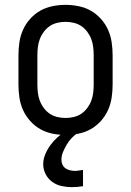

<svg xmlns="http://www.w3.org/2000/svg" viewBox="-20 -548 540 791"><path d="M250 8Q223 8 196 2.5Q169 -3 146 -16Q123 -29 104.5 -49.5Q86 -70 75 -94.5Q64 -119 60 -146Q56 -173 56 -200V-320Q56 -347 60 -374Q64 -401 75 -425.5Q86 -450 104.5 -470.5Q123 -491 146 -504Q169 -517 196 -522.5Q223 -528 250 -528Q277 -528 304 -522.5Q331 -517 354 -504Q377 -491 395.5 -470.5Q414 -450 425 -425.5Q436 -401 440 -374Q444 -347 444 -320V-200Q444 -173 440 -146Q436 -119 425 -94.5Q414 -70 395.5 -49.5Q377 -29 354 -16Q331 -3 304 2.5Q277 8 250 8ZM250 -62Q267 -62 284 -66Q301 -70 315 -79.5Q329 -89 339.5 -103Q350 -117 356 -133Q362 -149 364 -166Q366 -183 366 -200V-320Q366 -337 364 -354Q362 -371 356 -387Q350 -403 339.5 -417Q329 -431 315 -440.5Q301 -450 284 -454Q267 -458 250 -458Q233 -458 216 -454Q199 -450 185 -440.5Q171 -431 160.5 -417Q150 -403 144 -387Q138 -371 136 -354Q134 -337 134 -320V-200Q134 -183 136 -166Q138 -149 144 -133Q150 -117 160.5 -103Q171 -89 185 -79.5Q199 -70 216 -66Q233 -62 250 -62ZM276 223Q255 223 234 218.5Q213 214 195.5 201.5Q178 189 168 169.5Q158 150 158 129Q158 108 166.5 87.5Q175 67 188 49.5Q201 32 217 17.5Q233 3 252 -8H300V0Q286 9 274.5 21.5Q263 34 254.5 48.5Q246 63 239.5 78.5Q233 94 233 111Q233 121 237.5 130.5Q242 140 250 145.5Q258 151 268.5 153.5Q279 156 289 156Q297 156 305.5 154.5Q314 153 322 152V219Q311 221 299.5 222Q288 223 276 223Z"/></svg>

Font: Iosevka SS18
Style: Regular
Weight: 400
Monospace: yes
Designer: Belleve Invis
Foundry: Belleve Invis
Version: Version 25.1.1; ttfautohint (v1.8.4)